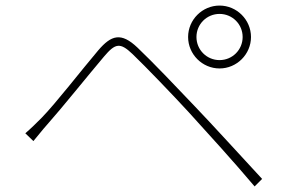

<svg xmlns="http://www.w3.org/2000/svg" viewBox="-20 -721 1040 690"><path d="M686 -588C686 -634 723 -671 769 -671C815 -671 852 -634 852 -588C852 -542 815 -505 769 -505C723 -505 686 -542 686 -588ZM656 -588C656 -526 707 -475 769 -475C831 -475 882 -526 882 -588C882 -650 831 -701 769 -701C707 -701 656 -650 656 -588ZM71 -242 100 -214C113 -229 133 -255 151 -275C201 -331 298 -452 354 -518C394 -565 411 -570 456 -527C504 -481 601 -380 658 -318C728 -241 820 -140 895 -51L922 -78C845 -161 748 -268 680 -339C623 -399 528 -499 474 -550C415 -606 380 -595 333 -540C276 -473 180 -349 130 -298C108 -276 93 -261 71 -242Z"/></svg>

Font: Harano Aji Gothic K1 ExtraLight
Style: Regular
Weight: 250
Foundry: Masamichi Hosoda
Version: HaranoAjiGothicK1-ExtraLight version 20230610;ttx 4.39.4